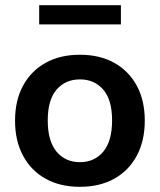

<svg xmlns="http://www.w3.org/2000/svg" viewBox="-20 -710 616 740"><path d="M288 10Q212 10 156 -21Q100 -52 69 -109.5Q38 -167 38 -245Q38 -323 69 -380Q100 -437 156 -468Q212 -499 288 -499Q364 -499 420 -468Q476 -437 507 -380Q538 -323 538 -245Q538 -167 507 -109.5Q476 -52 420 -21Q364 10 288 10ZM288 -85Q344 -85 378 -125.5Q412 -166 412 -246Q412 -325 378 -364.5Q344 -404 288 -404Q232 -404 198 -364.5Q164 -325 164 -246Q164 -166 198 -125.5Q232 -85 288 -85ZM131 -616V-690H446V-616Z"/></svg>

Font: NunitoSans3
Style: Bold
Weight: 700
Designer: Vernon Adams
Foundry: Vernon Adams
Version: Version 3.101;gftools[0.9.27]